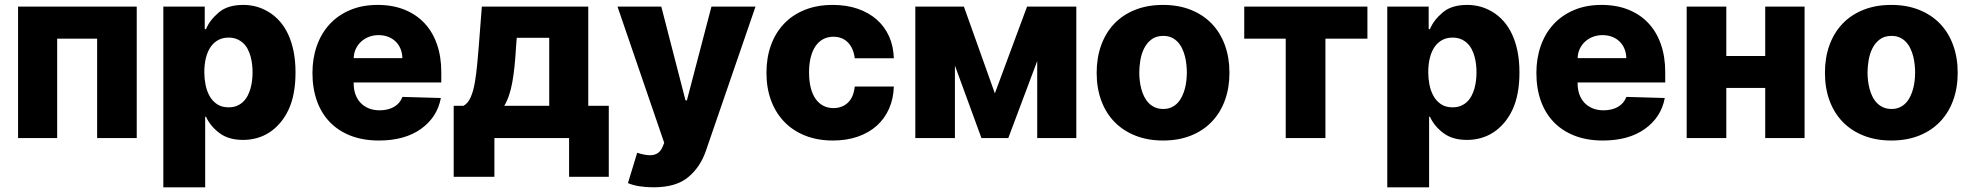

<svg xmlns="http://www.w3.org/2000/svg" viewBox="-20 -573 8181 797"><path d="M547.6 -545.5V0H383.2V-412.6H217.3V0H55V-545.5Z M829.9 -545.5V-452.1H835.2Q843 -471.2 856 -488.1Q869 -505 888.1 -521.3Q924.7 -552.6 989.7 -552.6Q1018.5 -552.6 1044.9 -545.3Q1071.4 -538 1096.2 -522.7Q1120.7 -507.8 1141.2 -484.7Q1161.6 -461.6 1176.1 -430.6Q1190.7 -399.5 1198.7 -359.9Q1206.7 -320.3 1206.7 -272.4Q1206.7 -179 1177.6 -117.2Q1163 -86.3 1142.9 -62.9Q1122.9 -39.4 1098.7 -23.6Q1074.6 -7.8 1046.7 0Q1018.8 7.8 988.6 7.8Q927.6 7.8 889.6 -21.7Q851.9 -50.8 835.2 -88.4H831.7V204.5H658V-545.5ZM828.1 -272.7Q828.1 -248.6 832.9 -222.8Q837.7 -197.1 849.1 -176Q860.4 -154.8 880 -141.2Q899.5 -127.5 928.6 -127.5Q948.5 -127.5 963.4 -133.7Q978.3 -139.9 989.5 -150.7Q1000.7 -161.6 1008.2 -176Q1015.6 -190.3 1020.1 -206.5Q1024.5 -222.7 1026.5 -239.7Q1028.4 -256.7 1028.4 -272.7Q1028.4 -289.1 1026.5 -305.9Q1024.5 -322.8 1020.1 -339Q1015.6 -355.1 1008.2 -369.3Q1000.7 -383.5 989.5 -394Q978.3 -404.5 963.2 -410.7Q948.2 -416.9 928.6 -416.9Q904.8 -416.9 886.2 -407Q867.5 -397 854.6 -378.4Q841.6 -359.7 834.9 -333.1Q828.1 -306.5 828.1 -272.7Z M1547.6 -552.6Q1610.1 -552.6 1659.3 -532.7Q1708.5 -512.8 1742.4 -476.4Q1776.3 -440 1794 -388.7Q1811.8 -337.4 1811.8 -274.1V-230.8H1448.2V-226.2Q1448.2 -201.3 1455.6 -180.9Q1463.1 -160.5 1476.9 -146Q1490.8 -131.4 1510.8 -123.2Q1530.9 -115.1 1556.1 -115.1Q1590.6 -115.1 1615.6 -129.4Q1640.6 -143.8 1650.6 -170.8L1810 -166.2Q1795.1 -86.3 1727.6 -38Q1660.2 10.3 1552.9 10.3Q1487.6 10.3 1436.4 -9.4Q1385.3 -29.1 1349.8 -65.5Q1314.3 -101.9 1295.6 -153.9Q1277 -206 1277 -270.6Q1277 -331.3 1295.3 -383Q1313.6 -434.7 1348.2 -472.3Q1382.8 -509.9 1433.1 -531.2Q1483.3 -552.6 1547.6 -552.6ZM1448.2 -331.7H1650.2Q1649.9 -353.3 1642.4 -370.9Q1634.9 -388.5 1621.8 -401.1Q1608.7 -413.7 1590.6 -420.5Q1572.4 -427.2 1551.1 -427.2Q1530.5 -427.2 1512.1 -420.3Q1493.6 -413.4 1479.6 -400.7Q1465.6 -388.1 1457.2 -370.6Q1448.9 -353 1448.2 -331.7Z M1863.3 160.9V-133.9H1904.1Q1922.6 -143.8 1933.9 -169.6Q1945.3 -195.3 1951.3 -231.9Q1957.4 -268.5 1960.9 -306.8Q1964.5 -345.2 1967.3 -379.6L1980.1 -545.5H2421.9V-133.9H2507.1V160.9H2342.3V0H2032.3V160.9ZM2073.2 -133.9H2259.9V-416.2H2125L2122.2 -379.6Q2119.7 -335.9 2115.9 -299.2Q2112.2 -262.4 2106.7 -232.1Q2101.2 -201.7 2093 -177.4Q2084.9 -153.1 2073.2 -133.9Z M2543.3 -545.5H2725.1L2825.6 -156.2H2831.3L2933.2 -545.5H3116.1L2910.5 52.2Q2899.1 85.6 2881 113.1Q2862.9 140.6 2837.4 161.9Q2786.9 204.5 2693.2 204.5Q2627.8 204.5 2586.6 187.1L2625 61.1Q2656.6 71.4 2677.6 71.4Q2696 71.4 2709.2 63.4Q2722.3 55.4 2730.5 36.2L2737.2 19.9Z M3436.8 -552.6Q3493.6 -552.6 3539.8 -536.8Q3585.9 -521 3619 -492Q3652 -463.1 3670.5 -422.2Q3688.9 -381.4 3690.3 -331H3528.1Q3523.1 -372.9 3499.8 -396.7Q3476.6 -420.5 3439.3 -420.5Q3416.5 -420.5 3397.9 -410.9Q3379.3 -401.3 3366.1 -382.6Q3353 -364 3345.7 -336.5Q3338.4 -308.9 3338.4 -272.7Q3338.4 -236.5 3345.5 -208.6Q3352.6 -180.8 3365.9 -162.1Q3379.3 -143.5 3397.9 -133.9Q3416.5 -124.3 3439.3 -124.3Q3475.9 -124.3 3499.6 -146.7Q3523.4 -169 3528.1 -213.8H3690.3Q3688.9 -163.4 3670.6 -122Q3652.3 -80.6 3619.5 -51.1Q3586.6 -21.7 3540.5 -5.7Q3494.3 10.3 3437.1 10.3Q3374.3 10.3 3323.5 -9.6Q3272.7 -29.5 3236.7 -66.2Q3200.6 -103 3181.1 -155Q3161.6 -207 3161.6 -271Q3161.6 -333.5 3180.2 -385.1Q3198.9 -436.8 3234.2 -474.1Q3269.5 -511.4 3320.7 -532Q3371.8 -552.6 3436.8 -552.6Z M3779.5 0V-545.5H3981.2L4109.7 -185.4L4243.3 -545.5H4447.8V0H4285.5V-319.6L4165.5 0H4054L3943.9 -300.8V0Z M4532.3 -271Q4532.3 -333.5 4551 -385.1Q4569.6 -436.8 4604.9 -474.1Q4640.3 -511.4 4691.6 -532Q4742.9 -552.6 4807.9 -552.6Q4872.2 -552.6 4923.3 -532.1Q4974.4 -511.7 5009.9 -474.8Q5045.5 -437.9 5064.5 -385.8Q5083.5 -333.8 5083.5 -271Q5083.5 -208.1 5064.5 -156.2Q5045.5 -104.4 5009.9 -67.5Q4974.4 -30.5 4923.3 -10.1Q4872.2 10.3 4807.9 10.3Q4745 10.3 4694.1 -9.6Q4643.1 -29.5 4607.1 -66.1Q4571 -102.6 4551.7 -154.7Q4532.3 -206.7 4532.3 -271ZM4808.9 -120.7Q4828.5 -120.7 4843.2 -127.7Q4858 -134.6 4868.8 -146.3Q4879.6 -158 4886.9 -173.3Q4894.2 -188.6 4898.6 -205.4Q4903.1 -222.3 4904.8 -239.5Q4906.6 -256.7 4906.6 -272Q4906.6 -287.6 4904.8 -304.9Q4903.1 -322.1 4898.8 -339Q4894.5 -355.8 4887.3 -371.3Q4880 -386.7 4869.1 -398.4Q4858.3 -410.2 4843.4 -417.1Q4828.5 -424 4808.9 -424Q4779.1 -424 4759.8 -409.3Q4740.4 -394.5 4729.2 -372Q4718 -349.4 4713.6 -322.8Q4709.2 -296.2 4709.2 -272Q4709.2 -256 4711.1 -238.6Q4713.1 -221.2 4717.5 -204.4Q4721.9 -187.5 4729.4 -172.4Q4736.9 -157.3 4747.9 -145.8Q4758.9 -134.2 4774 -127.5Q4789.1 -120.7 4808.9 -120.7Z M5656.2 -545.5V-412.6H5481.9V0H5317.1V-412.6H5144.9V-545.5Z M5910.5 -545.5V-452.1H5915.8Q5923.7 -471.2 5936.6 -488.1Q5949.6 -505 5968.8 -521.3Q6005.3 -552.6 6070.3 -552.6Q6099.1 -552.6 6125.5 -545.3Q6152 -538 6176.8 -522.7Q6201.3 -507.8 6221.8 -484.7Q6242.2 -461.6 6256.7 -430.6Q6271.3 -399.5 6279.3 -359.9Q6287.3 -320.3 6287.3 -272.4Q6287.3 -179 6258.2 -117.2Q6243.6 -86.3 6223.5 -62.9Q6203.5 -39.4 6179.3 -23.6Q6155.2 -7.8 6127.3 0Q6099.4 7.8 6069.2 7.8Q6008.2 7.8 5970.2 -21.7Q5932.5 -50.8 5915.8 -88.4H5912.3V204.5H5738.6V-545.5ZM5908.7 -272.7Q5908.7 -248.6 5913.5 -222.8Q5918.3 -197.1 5929.7 -176Q5941.1 -154.8 5960.6 -141.2Q5980.1 -127.5 6009.2 -127.5Q6029.1 -127.5 6044 -133.7Q6058.9 -139.9 6070.1 -150.7Q6081.3 -161.6 6088.8 -176Q6096.2 -190.3 6100.7 -206.5Q6105.1 -222.7 6107.1 -239.7Q6109 -256.7 6109 -272.7Q6109 -289.1 6107.1 -305.9Q6105.1 -322.8 6100.7 -339Q6096.2 -355.1 6088.8 -369.3Q6081.3 -383.5 6070.1 -394Q6058.9 -404.5 6043.9 -410.7Q6028.8 -416.9 6009.2 -416.9Q5985.4 -416.9 5966.8 -407Q5948.2 -397 5935.2 -378.4Q5922.2 -359.7 5915.5 -333.1Q5908.7 -306.5 5908.7 -272.7Z M6628.2 -552.6Q6690.7 -552.6 6739.9 -532.7Q6789.1 -512.8 6823 -476.4Q6856.9 -440 6874.6 -388.7Q6892.4 -337.4 6892.4 -274.1V-230.8H6528.8V-226.2Q6528.8 -201.3 6536.2 -180.9Q6543.7 -160.5 6557.5 -146Q6571.4 -131.4 6591.4 -123.2Q6611.5 -115.1 6636.7 -115.1Q6671.2 -115.1 6696.2 -129.4Q6721.2 -143.8 6731.2 -170.8L6890.6 -166.2Q6875.7 -86.3 6808.2 -38Q6740.8 10.3 6633.5 10.3Q6568.2 10.3 6517 -9.4Q6465.9 -29.1 6430.4 -65.5Q6394.9 -101.9 6376.2 -153.9Q6357.6 -206 6357.6 -270.6Q6357.6 -331.3 6375.9 -383Q6394.2 -434.7 6428.8 -472.3Q6463.4 -509.9 6513.7 -531.2Q6563.9 -552.6 6628.2 -552.6ZM6528.8 -331.7H6730.8Q6730.5 -353.3 6723 -370.9Q6715.6 -388.5 6702.4 -401.1Q6689.3 -413.7 6671.2 -420.5Q6653.1 -427.2 6631.7 -427.2Q6611.2 -427.2 6592.7 -420.3Q6574.2 -413.4 6560.2 -400.7Q6546.2 -388.1 6537.8 -370.6Q6529.5 -353 6528.8 -331.7Z M7146 -545.5V-340.6H7307.5V-545.5H7470.9V0H7307.5V-208.1H7146V0H6981.5V-545.5Z M7555.4 -271Q7555.4 -333.5 7574 -385.1Q7592.7 -436.8 7628 -474.1Q7663.4 -511.4 7714.7 -532Q7766 -552.6 7831 -552.6Q7895.2 -552.6 7946.4 -532.1Q7997.5 -511.7 8033 -474.8Q8068.5 -437.9 8087.5 -385.8Q8106.5 -333.8 8106.5 -271Q8106.5 -208.1 8087.5 -156.2Q8068.5 -104.4 8033 -67.5Q7997.5 -30.5 7946.4 -10.1Q7895.2 10.3 7831 10.3Q7768.1 10.3 7717.2 -9.6Q7666.2 -29.5 7630.1 -66.1Q7594.1 -102.6 7574.8 -154.7Q7555.4 -206.7 7555.4 -271ZM7832 -120.7Q7851.6 -120.7 7866.3 -127.7Q7881 -134.6 7891.9 -146.3Q7902.7 -158 7910 -173.3Q7917.3 -188.6 7921.7 -205.4Q7926.1 -222.3 7927.9 -239.5Q7929.7 -256.7 7929.7 -272Q7929.7 -287.6 7927.9 -304.9Q7926.1 -322.1 7921.9 -339Q7917.6 -355.8 7910.3 -371.3Q7903.1 -386.7 7892.2 -398.4Q7881.4 -410.2 7866.5 -417.1Q7851.6 -424 7832 -424Q7802.2 -424 7782.8 -409.3Q7763.5 -394.5 7752.3 -372Q7741.1 -349.4 7736.7 -322.8Q7732.2 -296.2 7732.2 -272Q7732.2 -256 7734.2 -238.6Q7736.2 -221.2 7740.6 -204.4Q7745 -187.5 7752.5 -172.4Q7759.9 -157.3 7771 -145.8Q7782 -134.2 7797.1 -127.5Q7812.1 -120.7 7832 -120.7Z"/></svg>

Font: Inter P Extra Bold
Style: Regular
Weight: 800
Designer: Rasmus Andersson
Foundry: rsms
Version: Version 3.018;git-588b23468